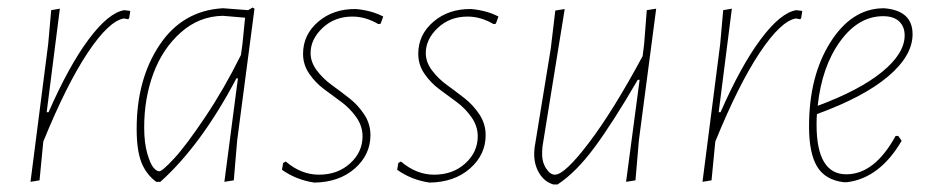

<svg xmlns="http://www.w3.org/2000/svg" viewBox="-20 -479 2476 510"><path d="M139 -456 104 -181H109Q163 -304 215.5 -374.5Q268 -445 310 -452L326 -450L323 -430L320 -428L309 -430Q269 -423 213 -339Q157 -255 95 -103L85 0L61 4L108 -362L116 -452Z M570 -457H574L639 -452L651 -459L656 -456L610 -106L601 0L576 4L612 -271H608Q515 -94 406 4H395Q368 -16 355.5 -48Q343 -80 343 -137Q343 -268 403.5 -359Q464 -450 570 -457ZM363 -141Q363 -100 371 -72Q379 -44 387.5 -34Q396 -24 403 -24Q411 -24 442.5 -58Q474 -92 525 -168Q576 -244 620 -333L624 -362L631 -432L572 -437Q509 -436 460.5 -393Q412 -350 387.5 -284Q363 -218 363 -141Z M926 -455Q968 -451 998 -435L991 -416L985 -415Q951 -435 916 -435Q869 -435 837 -405Q805 -375 805 -338Q805 -314 821.5 -292Q838 -270 861.5 -253Q885 -236 908 -218Q931 -200 947.5 -175Q964 -150 964 -120Q964 -68 922.5 -31.5Q881 5 815 6Q767 -1 729 -28L732 -46L739 -50Q780 -15 827 -15Q877 -15 910 -45Q943 -75 943 -117Q943 -144 926.5 -167.5Q910 -191 887 -208Q864 -225 841 -242Q818 -259 801.5 -283Q785 -307 785 -336Q785 -387 825.5 -421.5Q866 -456 926 -455Z M1232 -455Q1274 -451 1304 -435L1297 -416L1291 -415Q1257 -435 1222 -435Q1175 -435 1143 -405Q1111 -375 1111 -338Q1111 -314 1127.5 -292Q1144 -270 1167.5 -253Q1191 -236 1214 -218Q1237 -200 1253.5 -175Q1270 -150 1270 -120Q1270 -68 1228.5 -31.5Q1187 5 1121 6Q1073 -1 1035 -28L1038 -46L1045 -50Q1086 -15 1133 -15Q1183 -15 1216 -45Q1249 -75 1249 -117Q1249 -144 1232.5 -167.5Q1216 -191 1193 -208Q1170 -225 1147 -242Q1124 -259 1107.5 -283Q1091 -307 1091 -336Q1091 -387 1131.5 -421.5Q1172 -456 1232 -455Z M1480 -455 1421 -90 1420 -75Q1419 -50 1430 -32.5Q1441 -15 1454 -15Q1480 -15 1544.5 -100Q1609 -185 1687 -330L1691 -362L1698 -452L1723 -456L1677 -106L1668 0L1643 4L1679 -267H1674Q1609 -155 1559.5 -88Q1510 -21 1461 11H1450Q1426 4 1412 -19.5Q1398 -43 1399 -74L1400 -87L1443 -350L1455 -451Z M1924 -456 1889 -181H1894Q1948 -304 2000.5 -374.5Q2053 -445 2095 -452L2111 -450L2108 -430L2105 -428L2094 -430Q2054 -423 1998 -339Q1942 -255 1880 -103L1870 0L1846 4L1893 -362L1901 -452Z M2375 -105Q2317 -6 2230 5H2221Q2172 -1 2150.5 -36.5Q2129 -72 2129 -143Q2129 -276 2185 -365.5Q2241 -455 2324 -457H2329Q2404 -451 2404 -388Q2404 -331 2339 -276Q2274 -221 2150 -176Q2149 -167 2149 -148Q2149 -16 2228 -16Q2303 -16 2359 -118H2366ZM2326 -436Q2260 -436 2211.5 -369Q2163 -302 2152 -198Q2263 -239 2323 -288Q2383 -337 2383 -385Q2383 -408 2368.5 -422Q2354 -436 2326 -436Z"/></svg>

Font: Alegreya Sans Thin
Style: Italic
Weight: 100
Italic angle: -7°
Designer: Juan Pablo del Peral
Foundry: Huerta Tipografica
Version: Version 2.007